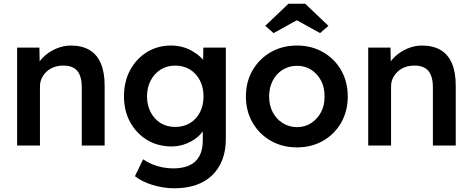

<svg xmlns="http://www.w3.org/2000/svg" viewBox="-20 -783 2538 1033"><path d="M72 -527H192L194 -419L171 -407Q181 -443 210 -472.5Q239 -502 279 -520Q319 -538 361 -538Q421 -538 461.5 -514Q502 -490 522.5 -442Q543 -394 543 -322V0H420V-313Q420 -353 409 -379.5Q398 -406 375 -418.5Q352 -431 319 -430Q292 -430 269.5 -421.5Q247 -413 230.5 -397.5Q214 -382 204.5 -362Q195 -342 195 -318V0H134Q116 0 100.5 0Q85 0 72 0Z M706 165 750 74Q771 89 797 100Q823 111 852.5 117Q882 123 911 123Q964 123 999.5 106.5Q1035 90 1053 56.5Q1071 23 1071 -27V-124L1089 -117Q1083 -86 1056 -58Q1029 -30 988 -12.5Q947 5 904 5Q829 5 771.5 -30Q714 -65 680.5 -125.5Q647 -186 647 -265Q647 -344 680 -405.5Q713 -467 770.5 -502.5Q828 -538 900 -538Q930 -538 958 -531Q986 -524 1009.5 -511Q1033 -498 1052 -482Q1071 -466 1083 -448Q1095 -430 1098 -413L1072 -405L1074 -527H1195V-36Q1195 28 1176 77Q1157 126 1121 160.5Q1085 195 1034 212.5Q983 230 918 230Q859 230 800.5 212Q742 194 706 165ZM1075 -264Q1075 -313 1055.5 -350.5Q1036 -388 1002 -409Q968 -430 923 -430Q878 -430 844 -408.5Q810 -387 790.5 -349.5Q771 -312 771 -264Q771 -217 790.5 -179.5Q810 -142 844 -121Q878 -100 923 -100Q968 -100 1002.5 -121Q1037 -142 1056 -179Q1075 -216 1075 -264Z M1303 -264Q1303 -343 1339 -405Q1375 -467 1437 -502.5Q1499 -538 1578 -538Q1656 -538 1718 -502.5Q1780 -467 1815.5 -405Q1851 -343 1851 -264Q1851 -185 1815.5 -123Q1780 -61 1718 -25.5Q1656 10 1578 10Q1499 10 1437 -25.5Q1375 -61 1339 -123Q1303 -185 1303 -264ZM1726 -264Q1727 -312 1707.5 -349Q1688 -386 1654.5 -407.5Q1621 -429 1578 -429Q1535 -429 1500.5 -407.5Q1466 -386 1447 -348.5Q1428 -311 1428 -264Q1428 -217 1447 -180Q1466 -143 1500.5 -121Q1535 -99 1578 -99Q1621 -99 1654.5 -121Q1688 -143 1707.5 -180Q1727 -217 1726 -264ZM1532 -763H1622L1747 -644L1702 -605L1577 -674L1452 -605L1407 -644Z M1961 -527H2081L2083 -419L2060 -407Q2070 -443 2099 -472.5Q2128 -502 2168 -520Q2208 -538 2250 -538Q2310 -538 2350.5 -514Q2391 -490 2411.5 -442Q2432 -394 2432 -322V0H2309V-313Q2309 -353 2298 -379.5Q2287 -406 2264 -418.5Q2241 -431 2208 -430Q2181 -430 2158.5 -421.5Q2136 -413 2119.5 -397.5Q2103 -382 2093.5 -362Q2084 -342 2084 -318V0H2023Q2005 0 1989.5 0Q1974 0 1961 0Z"/></svg>

Font: Mach Medium
Style: Regular
Weight: 500
Version: Version 1.002